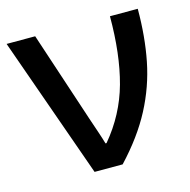

<svg xmlns="http://www.w3.org/2000/svg" viewBox="-85 -623 700 707"><g transform="rotate(-15 265.0 -269.5)"><path d="M191 0 0 -539H109L206 -246Q213 -224 223 -194.5Q233 -165 242.5 -137Q252 -109 257 -91H261Q335 -179 364.5 -286.5Q394 -394 394 -539H500Q500 -433 482 -342Q464 -251 420 -167Q376 -83 298 0Z"/></g></svg>

Font: Noto Sans Medium
Style: Regular
Weight: 500
Designer: Monotype Design Team
Foundry: Monotype Imaging Inc.
Version: Version 2.007